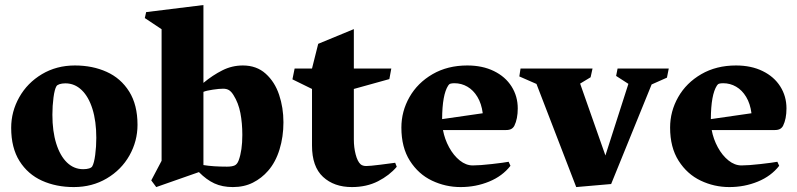

<svg xmlns="http://www.w3.org/2000/svg" viewBox="-20 -739 3199 771"><path d="M280.8 -476.1Q351.6 -476.1 408.4 -450.4Q465.3 -424.8 498.8 -371.3Q532.2 -317.9 532.2 -237.8Q532.2 -172.4 499.8 -114.7Q467.3 -57.1 408.7 -22.5Q350.1 12.2 276.4 12.2Q205.6 12.2 148.7 -13.4Q91.8 -39.1 58.3 -92.3Q24.9 -145.5 24.9 -225.6Q24.9 -291 57.4 -348.6Q89.8 -406.2 148.4 -441.2Q207 -476.1 280.8 -476.1ZM350.6 -71.3Q357.9 -84 362.3 -116.9Q366.7 -149.9 366.7 -185.5Q366.7 -252 351.3 -301.3Q335.9 -350.6 307.9 -377.4Q279.8 -404.3 242.7 -404.3Q229 -404.3 219.2 -401.1Q209.5 -397.9 206.5 -392.6Q199.2 -380.4 194.8 -347.4Q190.4 -314.5 190.4 -278.3Q190.4 -211.9 205.8 -162.6Q221.2 -113.3 249 -86.4Q276.9 -59.6 314 -59.6Q328.1 -59.6 337.9 -62.7Q347.7 -65.9 350.6 -71.3Z M607.4 12.2 587.4 -14.6 628.9 -93.3V-621.6L561.5 -666.5L566.9 -690.4L796.9 -718.8V-406.2Q834 -437 872.8 -456.5Q911.6 -476.1 955.1 -476.1Q1010.3 -476.1 1046.9 -443.1Q1083.5 -410.2 1100.8 -358.4Q1118.2 -306.6 1118.2 -248Q1118.2 -189.9 1102.5 -138.9Q1086.9 -87.9 1056.6 -53.2Q1030.8 -23.4 995.6 -5.6Q960.4 12.2 915 12.2Q873 12.2 841.1 -2.4Q809.1 -17.1 778.8 -47.9ZM891.6 -69.8Q911.1 -69.8 921.9 -74.5Q932.6 -79.1 938.5 -95.2Q953.1 -134.8 953.1 -197.3Q953.1 -244.6 945.3 -285.2Q937.5 -325.7 917.5 -357.4Q908.2 -372.1 898.9 -377.4Q889.6 -382.8 876 -382.8Q860.4 -382.8 834.2 -378.9Q808.1 -375 796.9 -370.1V-76.2Q835 -69.8 891.6 -69.8Z M1163.1 -463.9H1232.9L1257.8 -563L1400.9 -622.1V-463.9H1551.3L1543.5 -421.4L1400.9 -381.8V-179.2Q1400.9 -147 1408.2 -118.9Q1415.5 -90.8 1427.7 -79.6Q1436 -72.3 1450.7 -72.3Q1465.3 -72.3 1507.3 -77.6Q1549.3 -83 1566.9 -85.4L1573.2 -69.3Q1543.9 -34.7 1498 -11.2Q1452.1 12.2 1393.1 12.2Q1321.3 12.2 1277.1 -28.8Q1232.9 -69.8 1232.9 -154.3V-381.8L1154.3 -420.4Z M2059.1 -303.7Q2059.1 -261.7 2045.4 -233.9Q2041 -225.6 2033.2 -221.2Q2025.4 -216.8 2011.7 -216.8H1758.8Q1765.6 -180.2 1783.4 -147.5Q1801.3 -114.7 1826.2 -94.7Q1851.1 -74.7 1878.4 -74.7Q1906.2 -74.7 1955.3 -80.3Q2004.4 -85.9 2022.5 -89.4L2029.8 -73.2Q1997.6 -31.7 1944.1 -9.8Q1890.6 12.2 1829.6 12.2Q1769 12.2 1714.6 -13.7Q1660.2 -39.6 1626 -93.3Q1591.8 -147 1591.8 -226.6Q1591.8 -292 1624.3 -349.1Q1656.7 -406.2 1717 -441.2Q1777.3 -476.1 1856.4 -476.1Q1917.5 -476.1 1963.4 -453.6Q2009.3 -431.2 2034.2 -391.8Q2059.1 -352.5 2059.1 -303.7ZM1918.5 -284.2Q1913.6 -322.8 1897.2 -349.9Q1880.9 -377 1856.9 -390.9Q1833 -404.8 1804.7 -404.8Q1795.4 -404.8 1789.3 -403.1Q1783.2 -401.4 1779.8 -395.5Q1755.9 -358.9 1755.4 -260.7Z M2665.5 -463.9 2658.2 -427.2 2596.7 -399.9 2434.1 0 2293.9 12.2 2134.3 -401.9 2065.4 -432.1 2070.3 -463.9H2359.4L2351.6 -428.7L2309.6 -403.3L2411.1 -114.7L2503.4 -402.3L2454.1 -434.1L2460 -463.9Z M3138.2 -303.7Q3138.2 -261.7 3124.5 -233.9Q3120.1 -225.6 3112.3 -221.2Q3104.5 -216.8 3090.8 -216.8H2837.9Q2844.7 -180.2 2862.5 -147.5Q2880.4 -114.7 2905.3 -94.7Q2930.2 -74.7 2957.5 -74.7Q2985.4 -74.7 3034.4 -80.3Q3083.5 -85.9 3101.6 -89.4L3108.9 -73.2Q3076.7 -31.7 3023.2 -9.8Q2969.7 12.2 2908.7 12.2Q2848.1 12.2 2793.7 -13.7Q2739.3 -39.6 2705.1 -93.3Q2670.9 -147 2670.9 -226.6Q2670.9 -292 2703.4 -349.1Q2735.8 -406.2 2796.1 -441.2Q2856.4 -476.1 2935.5 -476.1Q2996.6 -476.1 3042.5 -453.6Q3088.4 -431.2 3113.3 -391.8Q3138.2 -352.5 3138.2 -303.7ZM2997.6 -284.2Q2992.7 -322.8 2976.3 -349.9Q2960 -377 2936 -390.9Q2912.1 -404.8 2883.8 -404.8Q2874.5 -404.8 2868.4 -403.1Q2862.3 -401.4 2858.9 -395.5Q2835 -358.9 2834.5 -260.7Z"/></svg>

Font: Vesper Libre Heavy
Style: Regular
Weight: 900
Designer: Robert Keller & Kimya Gandhi
Foundry: Mota Italic
Version: Version 1.058